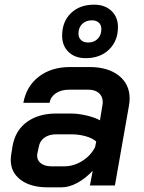

<svg xmlns="http://www.w3.org/2000/svg" viewBox="-20 -794 615 822"><path d="M26 -109Q26 -117 28 -133L34 -170Q46 -236 95.5 -272Q145 -308 221 -308H283Q313 -308 348.5 -300Q384 -292 408 -279L418 -341Q420 -351 420 -356Q420 -381 403.5 -395.5Q387 -410 359 -410H276Q242 -410 219.5 -395Q197 -380 192 -354H80Q93 -425 146.5 -466Q200 -507 280 -507H363Q442 -507 488.5 -470.5Q535 -434 535 -372Q535 -358 532 -341L472 0H365L377 -63Q346 -30 311 -11Q276 8 243 8H184Q111 8 68.5 -24Q26 -56 26 -109ZM256 -82Q295 -82 331.5 -104.5Q368 -127 387 -164L392 -188Q377 -202 347.5 -210.5Q318 -219 284 -219H221Q190 -219 170 -204.5Q150 -190 146 -165L140 -137Q139 -134 139 -127Q139 -107 155.5 -94.5Q172 -82 200 -82ZM246 -641Q246 -701 283.5 -737.5Q321 -774 383 -774Q429 -774 457 -747.5Q485 -721 485 -678Q485 -619 447 -582Q409 -545 347 -545Q301 -545 273.5 -571.5Q246 -598 246 -641ZM414 -670Q414 -687 403 -697Q392 -707 374 -707Q348 -707 332 -691.5Q316 -676 316 -650Q316 -633 327 -622.5Q338 -612 357 -612Q383 -612 398.5 -628Q414 -644 414 -670Z"/></svg>

Font: Bai Jamjuree SemiBold
Style: Italic
Weight: 600
Italic angle: -10°
Version: Version 1.000; ttfautohint (v1.6)